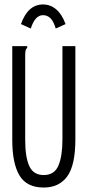

<svg xmlns="http://www.w3.org/2000/svg" viewBox="-20 -830 390 861"><path d="M176 11Q100 11 67.5 -43Q35 -97 35 -203V-623H102V-616Q96 -610 94.5 -603Q93 -596 93 -579V-202Q93 -125 111.5 -85Q130 -45 176 -45Q224 -45 242 -87.5Q260 -130 260 -205V-623H318V-206Q318 -89 281.5 -39Q245 11 176 11ZM118 -702 74 -722Q105 -810 173 -810Q206 -810 232 -788Q258 -766 274 -722L230 -702Q220 -735 206 -748.5Q192 -762 173 -762Q137 -762 118 -702Z"/></svg>

Font: Inconsolata ExtraCondensed
Style: Regular
Weight: 400
Width: 2
Monospace: yes
Designer: Raph Levien, Cyreal, Brenton Simpson
Foundry: Raph Levien, Cyreal, Google
Version: Version 3.000; ttfautohint (v1.8.2.53-6de2)